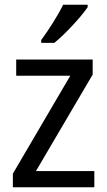

<svg xmlns="http://www.w3.org/2000/svg" viewBox="-20 -786 449 806"><path d="M348 -756V-766H245C223 -721 185 -661 153 -618V-606H208C253 -642 323 -718 348 -756ZM376 0V-68H131L369 -473V-536H48V-468H275L34 -57V0Z"/></svg>

Font: Noto Sans Gurmukhi SemiCondensed
Style: Regular
Weight: 400
Width: 4
Designer: Jelle Bosma - Monotype Design Team
Foundry: Monotype Imaging Inc.
Version: Version 2.004